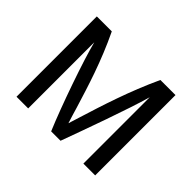

<svg xmlns="http://www.w3.org/2000/svg" viewBox="-135 -851 1070 1070"><g transform="rotate(45 400.0 -316.5)"><path d="M182 -521C210 -409 304 -139 363 0H437C488 -139 581 -395 617 -523V0H710V-633H591C513 -465 462 -302 419 -164C412 -142 406 -121 399 -100C389 -130 380 -162 370 -195C330 -325 285 -473 208 -633H90V0H182V-521Z"/></g></svg>

Font: Tajawal Medium
Style: Regular
Weight: 500
Designer: Boutros Fonts
Foundry: Created by Boutros International 2017
Version: Version 1.700